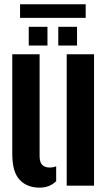

<svg xmlns="http://www.w3.org/2000/svg" viewBox="-20 -848 495 877"><path d="M36.1 -144.9V-600H160.9V-134.4Q160.9 -107.7 172.6 -95.2Q184.3 -82.7 208.5 -82.7Q221.9 -82.7 236.6 -88.1V-20.5Q206.8 9.1 160.9 9.1Q103.4 9.1 69.8 -26.7Q36.1 -62.5 36.1 -144.9ZM284.7 0V-600H409.5V0ZM246.2 -640V-725.7H331.9V-640ZM111.3 -640V-725.7H196.8V-640ZM71.6 -828.4H371.4V-766.4H71.6Z"/></svg>

Font: Big Shoulders Stencil Thin
Style: Regular
Weight: 100
Designer: Patric King
Foundry: XO Type Co
Version: Version 2.001